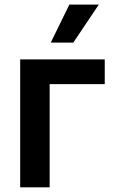

<svg xmlns="http://www.w3.org/2000/svg" viewBox="-20 -799 503 819"><path d="M426.8 -545.5V-440H191.8V0H66.1V-545.5ZM196.4 -617.2 275.9 -779.5H401.6L292.6 -617.2Z"/></svg>

Font: Inter P Semi Bold
Style: Regular
Weight: 600
Designer: Rasmus Andersson
Foundry: rsms
Version: Version 3.018;git-588b23468